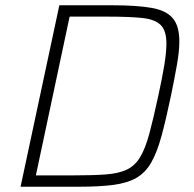

<svg xmlns="http://www.w3.org/2000/svg" viewBox="-20 -708 735 728"><path d="M58 0 205 -688H405Q500 -688 555.5 -678Q611 -668 635.5 -638.5Q660 -609 660 -551Q660 -514 651 -463Q642 -412 628 -344Q609 -253 592 -191Q575 -129 553 -91Q531 -53 497 -33.5Q463 -14 410.5 -7Q358 0 279 0ZM116 -43H258Q332 -43 380 -46.5Q428 -50 459 -64Q490 -78 510 -110Q530 -142 545.5 -198.5Q561 -255 580 -344Q595 -412 603 -461Q611 -510 611 -543Q611 -592 589 -613.5Q567 -635 518 -640Q469 -645 386 -645H244Z"/></svg>

Font: Saira ExtraLight
Style: Italic
Weight: 200
Italic angle: -12°
Designer: Hector Gatti with collaboration of the Omnibus-Type team
Foundry: Omnibus-Type
Version: Version 1.100; ttfautohint (v1.8.3)